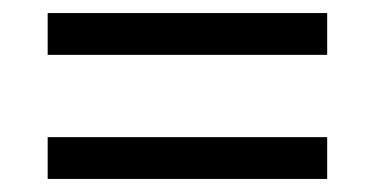

<svg xmlns="http://www.w3.org/2000/svg" viewBox="-20 -431 575 294"><path d="M53 -157H481V-221H53ZM53 -347H481V-411H53Z"/></svg>

Font: Charger Static
Style: Regular
Weight: 1000
Designer: Jasper
Foundry: KineticPlasma Fonts/Cannot Into Space Fonts
Version: Version 1.1